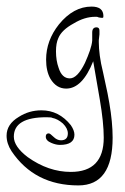

<svg xmlns="http://www.w3.org/2000/svg" viewBox="-94 -257 381 583"><path d="M144 306Q11 306 -59 202Q-74 179 -74 155Q-74 120 -37 98Q-6 78 32 78Q85 78 121 123Q132 139 132 152Q132 183 88 183Q76 183 62 177Q45 170 45 158Q45 148 54 148Q58 148 68 158Q79 169 91 169Q112 169 112 148Q112 133 97 118Q81 104 65 101Q63 99 47 99Q-52 99 -52 158Q-52 188 -10 220Q53 265 121 265Q221 265 221 161Q221 115 209 45L189 -71Q156 12 107 12Q77 12 59 -18Q46 -41 46 -76Q46 -134 85 -183Q129 -237 184 -237Q220 -237 220 -208Q220 -203 218 -203Q216 -203 213 -203Q210 -203 206 -204Q202 -206 199.5 -206Q197 -206 195 -206Q163 -206 130 -186Q93 -166 83 -141Q76 -126 76 -101Q76 -87 78 -74.5Q80 -62 84 -51Q94 -19 118 -19Q141 -19 164 -66Q173 -86 179 -103.5Q185 -121 186 -134V-158Q186 -174 199 -174Q208 -174 208 -164V-158Q208 -156 208 -152.5Q208 -149 207 -144Q206 -139 206 -135Q206 -131 206 -129Q206 -111 209 -88Q212 -65 219 -37Q228 3 232.5 26Q237 49 238 56Q243 85 245.5 111.5Q248 138 248 161Q248 306 144 306Z"/></svg>

Font: Ole
Style: Regular
Weight: 400
Designer: Robert E. Leuschke
Foundry: Robert E. Leuschke
Version: Version 1.010; ttfautohint (v1.8.3)